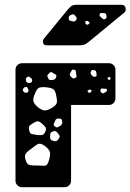

<svg xmlns="http://www.w3.org/2000/svg" viewBox="-20 -785 547 805"><path d="M72 0Q61 0 53 -8Q45 -16 45 -27V-493Q45 -504 53 -512Q61 -520 72 -520H437Q448 -520 456 -512Q464 -504 464 -493V-372Q464 -361 456 -353Q448 -345 437 -345H278V-27Q278 -16 270 -8Q262 0 251 0ZM290 -493Q283 -494 281 -490.5Q279 -487 276 -481Q273 -476 272.5 -472.5Q272 -469 276 -465Q281 -459 285 -457Q289 -455 295 -458Q302 -461 301 -465.5Q300 -470 299 -477Q298 -483 297.5 -487.5Q297 -492 290 -493ZM378 -490Q372 -491 368.5 -491.5Q365 -492 362 -487Q357 -479 364 -470Q369 -465 372 -463.5Q375 -462 381 -464Q386 -466 385 -470Q384 -474 384 -480Q383 -488 378 -490ZM205 -477Q199 -481 196 -482.5Q193 -484 188 -480Q182 -474 179.5 -470Q177 -466 181 -459Q184 -451 188.5 -450Q193 -449 201 -450Q213 -451 216 -463Q217 -470 214 -472Q211 -474 205 -477ZM110 -458Q105 -462 102 -463.5Q99 -465 94 -462Q89 -458 88.5 -455Q88 -452 89 -446Q91 -438 101 -437Q111 -436 114 -444Q117 -452 110 -458ZM445 -457 438 -463 431 -459 432 -453 439 -449ZM98 -411Q96 -416 94.5 -418.5Q93 -421 87 -420Q78 -419 76 -409Q75 -402 84 -397Q91 -394 97 -399Q102 -404 98 -411ZM215 -388Q211 -407 202 -412Q193 -417 175 -419Q155 -421 145 -417.5Q135 -414 128 -396Q119 -376 119.5 -364.5Q120 -353 136 -338Q154 -323 166 -322Q178 -321 198 -333Q217 -344 218.5 -355.5Q220 -367 215 -388ZM416 -413Q411 -413 407.5 -414Q404 -415 402 -410Q400 -404 401.5 -401Q403 -398 408 -395Q412 -392 414.5 -394Q417 -396 421 -398Q425 -401 427.5 -402.5Q430 -404 428 -409Q427 -413 424 -413Q421 -413 416 -413ZM364 -407 355 -410 346 -404 353 -395 362 -399ZM240 -279Q238 -286 234.5 -287Q231 -288 224 -288Q214 -288 211 -278Q208 -270 205.5 -265Q203 -260 210 -255Q218 -249 222.5 -251.5Q227 -254 235 -259Q244 -267 240 -279ZM157 -266Q148 -274 142 -276Q136 -278 125 -272Q112 -265 105.5 -259.5Q99 -254 102 -240Q105 -225 113 -223Q121 -221 136 -219Q149 -218 156.5 -219Q164 -220 170 -233Q175 -245 171 -251Q167 -257 157 -266ZM226 -222Q220 -230 216 -233.5Q212 -237 202 -234Q193 -231 191.5 -225.5Q190 -220 190 -210Q190 -202 193.5 -199Q197 -196 205 -194Q216 -190 224 -200Q229 -207 230 -211Q231 -215 226 -222ZM167 -174Q148 -187 137 -180Q126 -173 108 -159Q92 -148 87 -139Q82 -130 88 -112Q94 -95 104 -93Q114 -91 132 -91Q153 -91 165.5 -90Q178 -89 184 -109Q192 -133 189.5 -146Q187 -159 167 -174ZM176 -595Q160 -595 160 -611Q160 -619 165 -624L265 -746Q276 -759 283.5 -762Q291 -765 302 -765H488Q507 -765 507 -745Q507 -738 502 -733L355 -612Q347 -605 338 -600Q329 -595 313 -595ZM425 -724Q424 -729 421 -729.5Q418 -730 412 -730Q407 -730 403.5 -730.5Q400 -731 398 -725Q396 -720 398.5 -717.5Q401 -715 405 -711Q410 -707 413 -704.5Q416 -702 422 -706Q427 -710 427 -713.5Q427 -717 425 -724ZM296 -718Q292 -723 289 -724.5Q286 -726 281 -724Q274 -721 271 -718.5Q268 -716 268 -709Q268 -702 271.5 -699.5Q275 -697 282 -696Q294 -692 299 -701Q303 -707 301.5 -710Q300 -713 296 -718ZM357 -689 347 -698 337 -695 339 -684 348 -681Z"/></svg>

Font: Rubik Moonrocks
Style: Regular
Weight: 400
Designer: Hubert and Fischer, NaN
Foundry: Hubert and Fischer, NaN
Version: Version 2.200